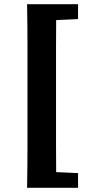

<svg xmlns="http://www.w3.org/2000/svg" viewBox="-20 -736 429 915"><path d="M109 159Q110 107 110.5 54Q111 1 111 -52Q111 -105 111 -158V-398Q111 -451 111 -504Q111 -557 110.5 -610Q110 -663 109 -716H248Q248 -664 247.5 -611Q247 -558 247 -505Q247 -452 247 -398V-158Q247 -106 247 -53Q247 0 247.5 53Q248 106 248 159ZM177 159V82H199L352 89V159ZM177 -638V-716H352V-645L199 -638Z"/></svg>

Font: Source Serif 4 ExtraBold
Style: Regular
Weight: 800
Designer: Frank Grießhammer
Foundry: Adobe Systems Incorporated
Version: Version 4.004;hotconv 1.0.116;makeotfexe 2.5.65601